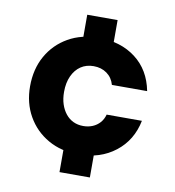

<svg xmlns="http://www.w3.org/2000/svg" viewBox="-80 -677 776 853"><g transform="rotate(10 308.0 -251.0)"><path d="M245 104V-76H382V104ZM245 -426V-606H382V-426ZM314 12Q236 12 176.5 -22Q117 -56 83.5 -115Q50 -174 50 -249Q50 -327 83.5 -386.5Q117 -446 176.5 -480Q236 -514 314 -514Q413 -514 480.5 -462.5Q548 -411 566 -318H407Q398 -350 373 -368Q348 -386 313 -386Q280 -386 255.5 -369.5Q231 -353 217 -322.5Q203 -292 203 -251Q203 -220 211 -195.5Q219 -171 233.5 -153Q248 -135 268 -125.5Q288 -116 313 -116Q336 -116 355 -124Q374 -132 387.5 -147Q401 -162 407 -184H566Q548 -94 480 -41Q412 12 314 12Z"/></g></svg>

Font: DM Sans 16pt Black
Style: Regular
Weight: 900
Version: Version 4.004;gftools[0.9.30]